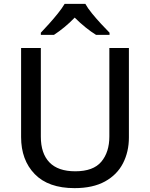

<svg xmlns="http://www.w3.org/2000/svg" viewBox="-20 -962 776 992"><path d="M646 -252Q646 -178 615.5 -118.5Q585 -59 522.5 -24.5Q460 10 365 10Q230 10 159.5 -62.5Q89 -135 89 -254V-714H191V-256Q191 -169 235.5 -123Q280 -77 369 -77Q462 -77 503.5 -126.5Q545 -176 545 -257V-714H646ZM421 -942Q433 -920 455.5 -892.5Q478 -865 502.5 -838.5Q527 -812 546 -793V-782H476Q450 -798 421.5 -821Q393 -844 366 -871Q340 -844 312.5 -821.5Q285 -799 259 -782H191V-793Q210 -813 233.5 -839Q257 -865 279 -892.5Q301 -920 314 -942Z"/></svg>

Font: Noto Sans New Tai Lue Medium
Style: Regular
Weight: 500
Version: Version 2.003